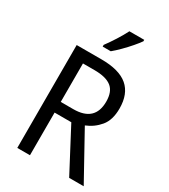

<svg xmlns="http://www.w3.org/2000/svg" viewBox="-226 -1049 1014 1154"><g transform="rotate(30 281.5 -472.0)"><path d="M259 -714Q384 -714 443 -663.5Q502 -613 502 -512Q502 -432 464.5 -387Q427 -342 372 -320L549 0H448L292 -296H176V0H88V-714ZM256 -637H176V-370H263Q412 -370 412 -508Q412 -577 374 -607Q336 -637 256 -637ZM424 -934Q411 -915 386.5 -886.5Q362 -858 334 -830Q306 -802 284 -784H228V-796Q252 -828 278 -869Q304 -910 321 -944H424Z"/></g></svg>

Font: Noto Sans Myanmar SemiCondensed
Style: Regular
Weight: 400
Width: 4
Designer: Monotype Design Team
Foundry: Monotype Imaging Inc.
Version: Version 2.107; ttfautohint (v1.8.4.7-5d5b)